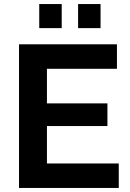

<svg xmlns="http://www.w3.org/2000/svg" viewBox="-20 -929 641 949"><path d="M174 -790V-909H285V-790ZM366 -790V-909H477V-790ZM567 -121V0H74V-710H558V-589H212V-418H511V-306H212V-121Z"/></svg>

Font: IngvarSans
Style: Bold
Weight: 700
Version: Version 3.000